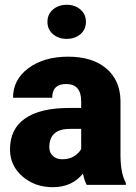

<svg xmlns="http://www.w3.org/2000/svg" viewBox="-20 -776 571 806"><path d="M343.8 0Q335 -16.1 328.1 -47.4Q282.7 9.8 201.2 9.8Q126.5 9.8 74.2 -35.4Q22 -80.6 22 -148.9Q22 -234.9 85.4 -278.8Q148.9 -322.8 270 -322.8H320.8V-350.6Q320.8 -423.3 257.8 -423.3Q199.2 -423.3 199.2 -365.7H34.7Q34.7 -442.4 99.9 -490.2Q165 -538.1 266.1 -538.1Q367.2 -538.1 425.8 -488.8Q484.4 -439.5 485.8 -353.5V-119.6Q486.8 -46.9 508.3 -8.3V0ZM240.7 -107.4Q271.5 -107.4 291.7 -120.6Q312 -133.8 320.8 -150.4V-234.9H272.9Q187 -234.9 187 -157.7Q187 -135.3 202.1 -121.3Q217.3 -107.4 240.7 -107.4ZM179.2 -684.1Q179.2 -715.8 202.1 -735.8Q225.1 -755.9 260.3 -755.9Q294.9 -755.9 317.9 -735.8Q340.8 -715.8 340.8 -684.1Q340.8 -652.8 317.9 -632.8Q294.9 -612.8 260.3 -612.8Q225.1 -612.8 202.1 -632.8Q179.2 -652.8 179.2 -684.1Z"/></svg>

Font: Roboto Black
Style: Regular
Weight: 900
Designer: Google
Version: Version 2.134; 2016